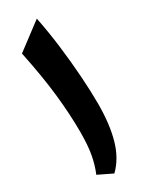

<svg xmlns="http://www.w3.org/2000/svg" viewBox="-207 -828 691 879"><g transform="rotate(-30 138.5 -388.0)"><path d="M162.6 -783.7Q178.2 -707 189 -620.8Q199.7 -534.7 205.3 -452.6Q210.9 -370.6 210.9 -306.2Q210.9 -198.2 188.7 -119.9Q166.5 -41.5 115.7 7.8L41 -28.3Q58.6 -70.3 67.1 -117.4Q75.7 -164.6 75.7 -235.4Q75.7 -327.6 64.2 -433.8Q52.7 -540 23.9 -679.2Z"/></g></svg>

Font: Pinar-DS2-FD Bold
Style: Regular
Weight: 700
Designer: Amin Abedi
Version: Version 3.000